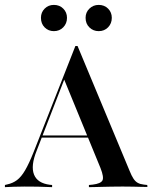

<svg xmlns="http://www.w3.org/2000/svg" viewBox="-30 -771 632 791"><path d="M121 -150Q96 -87.9 110.1 -52Q124.2 -16.1 175.8 -9.7L184.7 -8.9V0Q154.8 -1.6 125 -2Q95.2 -2.4 71 -2.4Q45.2 -2.4 26.2 -1.6Q7.3 -0.8 -9.7 0V-8.9L0 -11.3Q22.6 -16.1 39.9 -29Q57.3 -41.9 73.4 -69.4Q89.5 -96.8 108.1 -143.5L280.6 -581.5H289.5L504 -66.9Q512.1 -46.8 519.8 -35.1Q527.4 -23.4 537.5 -17.7Q547.6 -12.1 562.9 -10.5L576.6 -8.9L577.4 -0.8Q566.1 -0.8 551.2 -1.2Q536.3 -1.6 518.5 -2Q500.8 -2.4 480.6 -2.4H471.8H469.4Q447.6 -2.4 427.8 -2Q408.1 -1.6 391.1 -1.2Q374.2 -0.8 360.5 -0.4Q346.8 0 336.3 0V-8.9L352.4 -10.5Q384.7 -14.5 391.9 -27.4Q399.2 -40.3 383.9 -79L232.3 -448.4L243.5 -466.1ZM135.5 -204 138.7 -212.9H378.2L381.5 -204ZM191.9 -642.7Q169.4 -642.7 154 -658.1Q138.7 -673.4 138.7 -697.6Q138.7 -720.2 154 -735.5Q169.4 -750.8 191.9 -750.8Q215.3 -750.8 230.6 -735.5Q246 -720.2 246 -697.6Q246 -674.2 230.6 -658.5Q215.3 -642.7 191.9 -642.7ZM376.6 -642.7Q354 -642.7 338.3 -658.1Q322.6 -673.4 322.6 -697.6Q322.6 -720.2 338.3 -735.5Q354 -750.8 376.6 -750.8Q400 -750.8 415.3 -735.5Q430.6 -720.2 430.6 -697.6Q430.6 -674.2 415.3 -658.5Q400 -642.7 376.6 -642.7Z"/></svg>

Font: Playfair 144pt SemiCondensed SemiBold
Style: Regular
Weight: 600
Width: 4
Designer: Claus Eggers Sørensen
Foundry: Claus Eggers Sørensen
Version: Version 2.203